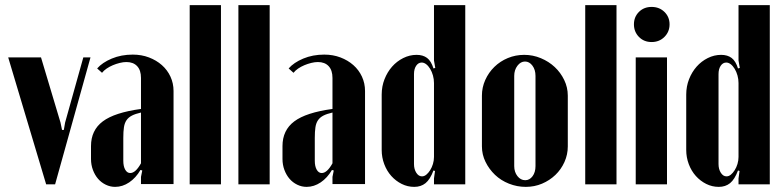

<svg xmlns="http://www.w3.org/2000/svg" viewBox="-20 -719 3058 749"><path d="M195 0H160L12 -495H140L216 -241L222 -212H229L234 -241L305 -495H333Z M335 -149Q335 -211 381 -245.5Q427 -280 530 -294V-415Q530 -445 515 -461Q500 -477 473 -477Q461 -477 447 -473.5Q433 -470 420 -464.5Q407 -459 396 -451.5Q385 -444 378 -435L359 -452Q379 -475 416 -490.5Q453 -506 498 -506Q532 -506 561 -495Q590 -484 611.5 -465Q633 -446 645 -420Q657 -394 657 -364V-1H530V-29L535 -54L528 -56Q510 -25 484 -7.5Q458 10 429 10Q410 10 392.5 1.5Q375 -7 362.5 -21.5Q350 -36 342.5 -56Q335 -76 335 -99ZM488 -44Q509 -44 530 -82V-280Q508 -275 494.5 -268Q481 -261 473.5 -250Q466 -239 463.5 -222.5Q461 -206 461 -181V-92Q461 -70 468.5 -57Q476 -44 488 -44Z M720 -699H842V0H720Z M910 -699H1032V0H910Z M1082 -149Q1082 -211 1128 -245.5Q1174 -280 1277 -294V-415Q1277 -445 1262 -461Q1247 -477 1220 -477Q1208 -477 1194 -473.5Q1180 -470 1167 -464.5Q1154 -459 1143 -451.5Q1132 -444 1125 -435L1106 -452Q1126 -475 1163 -490.5Q1200 -506 1245 -506Q1279 -506 1308 -495Q1337 -484 1358.5 -465Q1380 -446 1392 -420Q1404 -394 1404 -364V-1H1277V-29L1282 -54L1275 -56Q1257 -25 1231 -7.5Q1205 10 1176 10Q1157 10 1139.5 1.5Q1122 -7 1109.5 -21.5Q1097 -36 1089.5 -56Q1082 -76 1082 -99ZM1235 -44Q1256 -44 1277 -82V-280Q1255 -275 1241.5 -268Q1228 -261 1220.5 -250Q1213 -239 1210.5 -222.5Q1208 -206 1208 -181V-92Q1208 -70 1215.5 -57Q1223 -44 1235 -44Z M1677 -52 1671 -54Q1658 -19 1640 -4.5Q1622 10 1596 10Q1570 10 1547 -1.5Q1524 -13 1506.5 -32.5Q1489 -52 1479 -78.5Q1469 -105 1469 -134V-350Q1469 -382 1480 -410Q1491 -438 1509.5 -459Q1528 -480 1553 -492.5Q1578 -505 1605 -505Q1630 -505 1646 -493Q1662 -481 1671 -452L1678 -454L1673 -483V-699H1795V0H1673V-23ZM1673 -395Q1673 -410 1669 -424.5Q1665 -439 1658 -450.5Q1651 -462 1642.5 -468.5Q1634 -475 1625 -475Q1612 -475 1603.5 -462.5Q1595 -450 1595 -430V-79Q1595 -59 1604 -45Q1613 -31 1626 -31Q1635 -31 1643 -37.5Q1651 -44 1658 -55Q1665 -66 1669 -79.5Q1673 -93 1673 -107Z M2025 -505Q2059 -505 2090 -492Q2121 -479 2144 -457.5Q2167 -436 2181 -407Q2195 -378 2195 -346V-148Q2195 -116 2182 -87Q2169 -58 2146.5 -36.5Q2124 -15 2094.5 -2.5Q2065 10 2031 10Q1997 10 1965.5 -2.5Q1934 -15 1911 -37Q1888 -59 1874 -87.5Q1860 -116 1860 -148V-346Q1860 -378 1873 -407Q1886 -436 1908.5 -458Q1931 -480 1961 -492.5Q1991 -505 2025 -505ZM2028 -479Q2011 -479 1998.5 -462.5Q1986 -446 1986 -423V-71Q1986 -48 1998.5 -32Q2011 -16 2029 -16Q2046 -16 2057.5 -31.5Q2069 -47 2069 -71V-423Q2069 -447 2057 -463Q2045 -479 2028 -479Z M2263 -699H2385V0H2263Z M2453 -624Q2453 -653 2472.5 -672.5Q2492 -692 2522 -692Q2552 -692 2572 -672.5Q2592 -653 2592 -624Q2592 -595 2572 -575Q2552 -555 2522 -555Q2492 -555 2472.5 -575Q2453 -595 2453 -624ZM2582 -495V0H2460V-495Z M2865 -52 2859 -54Q2846 -19 2828 -4.5Q2810 10 2784 10Q2758 10 2735 -1.5Q2712 -13 2694.5 -32.5Q2677 -52 2667 -78.5Q2657 -105 2657 -134V-350Q2657 -382 2668 -410Q2679 -438 2697.5 -459Q2716 -480 2741 -492.5Q2766 -505 2793 -505Q2818 -505 2834 -493Q2850 -481 2859 -452L2866 -454L2861 -483V-699H2983V0H2861V-23ZM2861 -395Q2861 -410 2857 -424.5Q2853 -439 2846 -450.5Q2839 -462 2830.5 -468.5Q2822 -475 2813 -475Q2800 -475 2791.5 -462.5Q2783 -450 2783 -430V-79Q2783 -59 2792 -45Q2801 -31 2814 -31Q2823 -31 2831 -37.5Q2839 -44 2846 -55Q2853 -66 2857 -79.5Q2861 -93 2861 -107Z"/></svg>

Font: Moniqa Black Heading
Style: Regular
Weight: 900
Designer: Rajesh Rajput
Foundry: Rajesh Rajput
Version: Version 1.000